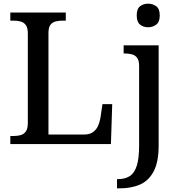

<svg xmlns="http://www.w3.org/2000/svg" viewBox="-20 -782 978 1042"><path d="M36 0V-44H55Q76 -44 93 -49Q110 -54 120.5 -69Q131 -84 131 -115V-599Q131 -631 120.5 -645.5Q110 -660 93 -665Q76 -670 55 -670H36V-714H337V-670H319Q299 -670 281.5 -665.5Q264 -661 253.5 -647Q243 -633 243 -603V-52H438Q466 -52 484.5 -65Q503 -78 512 -98.5Q521 -119 525 -142L536 -217H589L582 0ZM615 240V190H622Q659 190 684.5 173.5Q710 157 722.5 117Q735 77 735 7V-424Q735 -454 724 -468.5Q713 -483 694.5 -487.5Q676 -492 654 -492H651V-536H841V8Q841 97 814 148Q787 199 740 219.5Q693 240 632 240ZM784 -634Q758 -634 740 -648.5Q722 -663 722 -698Q722 -734 740 -748Q758 -762 784 -762Q809 -762 828 -748Q847 -734 847 -698Q847 -663 828 -648.5Q809 -634 784 -634Z"/></svg>

Font: ET Text
Style: Regular
Weight: 470
Designer: Monotype Design Team
Foundry: Monotype Imaging Inc.
Version: Version 2.009